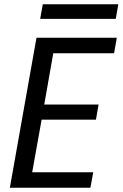

<svg xmlns="http://www.w3.org/2000/svg" viewBox="-20 -874 571 894"><path d="M523.9 -698.2 511.2 -626H228L186 -387.2H439L426.8 -316.9H173.8L129.9 -71.8H414.1L400.9 0H25.9L149.9 -698.2ZM167 -786.1 179.2 -854H530.8L519 -786.1Z"/></svg>

Font: SVN-Poppins
Style: Italic
Weight: 400
Italic angle: -10°
Designer: Ninad Kale (Devanagari), Jonny Pinhorn (Latin)
Foundry: Indian Type Foundry
Version: Version 3.002 2017